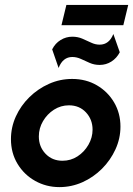

<svg xmlns="http://www.w3.org/2000/svg" viewBox="-20 -755 547 789"><path d="M224.3 13.9Q170.1 13.9 124.7 -11.5Q79.2 -36.8 52.1 -81.6Q25 -126.4 25 -183.3Q25 -231.9 45.1 -276.4Q65.3 -320.8 100.7 -355.6Q136.1 -390.3 181.2 -410.4Q226.4 -430.6 276.4 -430.6Q333.3 -430.6 378.1 -404.5Q422.9 -378.5 449 -334Q475 -289.6 475 -234.7Q475 -186.1 454.5 -141.3Q434 -96.5 399 -61.5Q363.9 -26.4 318.8 -6.2Q273.6 13.9 224.3 13.9ZM236.8 -94.4Q270.8 -94.4 298.6 -112.5Q326.4 -130.6 343.4 -160.1Q360.4 -189.6 360.4 -222.2Q360.4 -263.9 333.3 -293.1Q306.2 -322.2 263.2 -322.2Q229.9 -322.2 201.7 -304.2Q173.6 -286.1 156.6 -256.9Q139.6 -227.8 139.6 -194.4Q139.6 -152.1 167 -123.3Q194.4 -94.4 236.8 -94.4ZM220.8 -475.7 194.4 -552.1Q206.9 -577.1 229.2 -590.6Q251.4 -604.2 277.1 -604.2Q299.3 -604.2 318.1 -596.2Q336.8 -588.2 354.2 -579.9Q371.5 -571.5 389.6 -571.5Q428.5 -571.5 445.8 -615.3L472.2 -540.3Q459.7 -516 437.8 -502.1Q416 -488.2 389.6 -488.2Q367.4 -488.2 348.6 -496.5Q329.9 -504.9 312.5 -512.8Q295.1 -520.8 277.1 -520.8Q238.2 -520.8 220.8 -475.7ZM232.6 -651.4 252.8 -734.7H506.9L486.8 -651.4Z"/></svg>

Font: Afacad
Style: Italic
Weight: 400
Italic angle: -14°
Designer: Kristian Moeller
Foundry: Dicotype
Version: Version 1.000